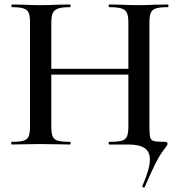

<svg xmlns="http://www.w3.org/2000/svg" viewBox="-20 -645 802 857"><path d="M622 192Q619 192 616.5 190Q614 188 615 186Q649 109 649 67Q649 32 625.5 16Q602 0 552 0H468Q465 0 465 -6Q465 -12 468 -12Q506 -12 523.5 -17Q541 -22 547 -36.5Q553 -51 553 -81V-542Q553 -572 547 -586.5Q541 -601 523 -607Q505 -613 468 -613Q465 -613 465 -619Q465 -625 468 -625L516 -624Q564 -622 601 -622Q628 -622 674 -624L729 -625Q732 -625 732 -619Q732 -613 729 -613Q693 -613 676 -607.5Q659 -602 653 -588Q647 -574 647 -544V-81Q647 -44 650.5 -31.5Q654 -19 666.5 -15.5Q679 -12 716 -12Q728 -12 728 -2Q728 2 703 35Q678 68 626 190Q625 192 622 192ZM32 -12Q68 -12 85 -17Q102 -22 108 -36.5Q114 -51 114 -81V-544Q114 -574 108 -588Q102 -602 85 -607.5Q68 -613 33 -613Q31 -613 31 -619Q31 -625 33 -625L86 -624Q132 -622 158 -622Q193 -622 241 -624L293 -625Q295 -625 295 -619Q295 -613 293 -613Q257 -613 239.5 -607Q222 -601 215.5 -586.5Q209 -572 209 -542V-81Q209 -51 215 -36.5Q221 -22 238.5 -17Q256 -12 293 -12Q295 -12 295 -6Q295 0 293 0Q259 0 240 -1L158 -2L85 -1Q66 0 32 0Q30 0 30 -6Q30 -12 32 -12ZM158 -338H596V-312H158Z"/></svg>

Font: Cormorant Unicase SemiBold
Style: Regular
Weight: 600
Designer: Christian Thalmann (Catharsis Fonts)
Foundry: Catharsis Fonts
Version: Version 4.000